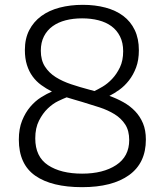

<svg xmlns="http://www.w3.org/2000/svg" viewBox="-20 -770 680 795"><path d="M320 5Q194 5 126 -42.5Q58 -90 58 -192Q58 -237 71.5 -270.5Q85 -304 105.5 -328Q126 -352 150 -367Q174 -382 195 -391Q171 -403 150.5 -418Q130 -433 115 -453.5Q100 -474 91.5 -501Q83 -528 83 -563Q83 -610 101 -645Q119 -680 151 -703.5Q183 -727 227 -738.5Q271 -750 323 -750Q374 -750 417 -738.5Q460 -727 490.5 -704Q521 -681 538 -645.5Q555 -610 555 -562Q555 -521 543.5 -490.5Q532 -460 514 -437Q496 -414 474.5 -398.5Q453 -383 433 -373Q464 -362 491.5 -346.5Q519 -331 539.5 -309.5Q560 -288 572 -259.5Q584 -231 584 -192Q584 -95 514.5 -45Q445 5 320 5ZM320 -348Q303 -353 287.5 -357.5Q272 -362 256 -367Q243 -362 221 -351.5Q199 -341 178 -321Q157 -301 141.5 -270.5Q126 -240 126 -197Q126 -121 179 -86Q232 -51 320 -51Q407 -51 461 -86.5Q515 -122 515 -190Q515 -229 498.5 -254.5Q482 -280 454.5 -297Q427 -314 392 -325.5Q357 -337 320 -348ZM371 -393Q384 -399 404.5 -411Q425 -423 444 -443Q463 -463 476.5 -491Q490 -519 490 -558Q490 -593 477 -619Q464 -645 441.5 -661.5Q419 -678 388 -686Q357 -694 320 -694Q283 -694 252 -686Q221 -678 198 -661.5Q175 -645 162 -619.5Q149 -594 149 -560Q149 -521 166 -494.5Q183 -468 211 -450.5Q239 -433 275 -421Q311 -409 349 -399Z"/></svg>

Font: Encode Sans Wide
Style: Light
Weight: 300
Designer: Pablo Impallari, Andres Torresi
Foundry: Pablo Impallari, Andres Torresi
Version: Version 1.000; ttfautohint (v1.00) -l 8 -r 50 -G 200 -x 14 -